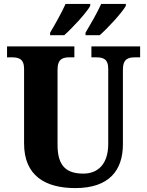

<svg xmlns="http://www.w3.org/2000/svg" viewBox="-20 -951 751 981"><path d="M417 -784V-771H489C532 -808 603 -886 623 -921V-931H497C477 -886 443 -828 417 -784ZM236 -784V-771H308C350 -808 422 -886 441 -921V-931H315C295 -886 262 -828 236 -784ZM365 10C537 10 608 -80 608 -214V-595C608 -651 636 -658 671 -658H696V-714H447V-658H471C506 -658 533 -651 533 -599V-216C533 -111 479 -64 406 -64C323 -64 274 -99 274 -210V-595C274 -651 302 -658 336 -658H360V-714H16V-658H40C75 -658 103 -651 103 -599V-218C103 -54 210 10 365 10Z"/></svg>

Font: Noto Serif Hebrew SemiCondensed ExtraBold
Style: Regular
Weight: 800
Width: 4
Designer: Monotype Design Team
Foundry: Monotype Imaging Inc.
Version: Version 2.004